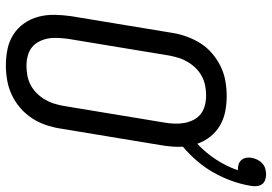

<svg xmlns="http://www.w3.org/2000/svg" viewBox="-156 -761 925 653"><g transform="rotate(90 306.5 -434.5)"><path d="M203 8Q174 8 147 2.5Q120 -3 97.5 -17.5Q75 -32 59.5 -54Q44 -76 37 -102.5Q30 -129 30.5 -157.5Q31 -186 35 -214L92 -559Q96 -584 105 -608.5Q114 -633 128 -655Q142 -677 163 -694.5Q184 -712 207 -723Q230 -734 255.5 -738.5Q281 -743 306 -743Q333 -743 359 -738Q385 -733 407 -720Q429 -707 444.5 -687.5Q460 -668 469 -643Q500 -672 523 -707.5Q546 -743 559 -781H556Q546 -781 537.5 -784Q529 -787 523.5 -794Q518 -801 516.5 -810Q515 -819 517 -829Q519 -839 523.5 -848Q528 -857 535.5 -864Q543 -871 553 -874Q563 -877 573 -877Q583 -877 592.5 -873.5Q602 -870 607 -862.5Q612 -855 613 -845Q614 -835 612 -825Q607 -793 595.5 -761Q584 -729 567.5 -699.5Q551 -670 528.5 -643.5Q506 -617 479 -594Q480 -576 478.5 -557.5Q477 -539 474 -521L417 -176Q413 -151 404.5 -126.5Q396 -102 381.5 -80Q367 -58 346.5 -40.5Q326 -23 302.5 -12Q279 -1 253.5 3.5Q228 8 203 8ZM204 -62Q220 -62 236.5 -65Q253 -68 268.5 -76Q284 -84 296.5 -96.5Q309 -109 318 -124Q327 -139 332 -155Q337 -171 340 -187L397 -532Q400 -549 400.5 -566.5Q401 -584 398 -600Q395 -616 387.5 -630.5Q380 -645 368 -654.5Q356 -664 339.5 -668.5Q323 -673 305 -673Q289 -673 272.5 -670Q256 -667 240.5 -659Q225 -651 212.5 -638.5Q200 -626 191 -611Q182 -596 177 -580Q172 -564 169 -548L112 -203Q110 -186 109 -168.5Q108 -151 111 -135Q114 -119 121.5 -104.5Q129 -90 141 -80.5Q153 -71 169.5 -66.5Q186 -62 204 -62Z"/></g></svg>

Font: Iosevka Fixed
Style: Italic
Weight: 400
Italic angle: -9°
Monospace: yes
Designer: Belleve Invis
Foundry: Belleve Invis
Version: Version 33.2.4